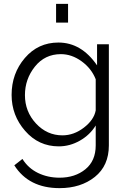

<svg xmlns="http://www.w3.org/2000/svg" viewBox="-20 -750 658 993"><path d="M270 -633V-730H332V-633ZM40 -259Q40 -370 108.5 -450Q177 -530 282 -530Q401 -530 482 -412V-521H543V2Q543 107 470.5 165Q398 223 288 223Q129 223 54 105L96 72Q126 120 176.5 144.5Q227 169 288 169Q368 169 421.5 125.5Q475 82 475 2V-101Q445 -52 393 -22.5Q341 7 284 7Q180 7 110 -73Q40 -153 40 -259ZM475 -179V-340Q453 -396 402 -433Q351 -470 295 -470Q212 -470 160.5 -405.5Q109 -341 109 -258Q109 -173 166 -111.5Q223 -50 303 -50Q362 -50 414 -90Q466 -130 475 -179Z"/></svg>

Font: Raleway-v4020
Style: Regular
Weight: 400
Designer: Matt McInerney, Pablo Impallari, Rodrigo Fuenzalida
Foundry: Matt McInerney, Pablo Impallari, Rodrigo Fuenzalida
Version: Version 4.020;PS 004.020;hotconv 1.0.88;makeotf.lib2.5.64775